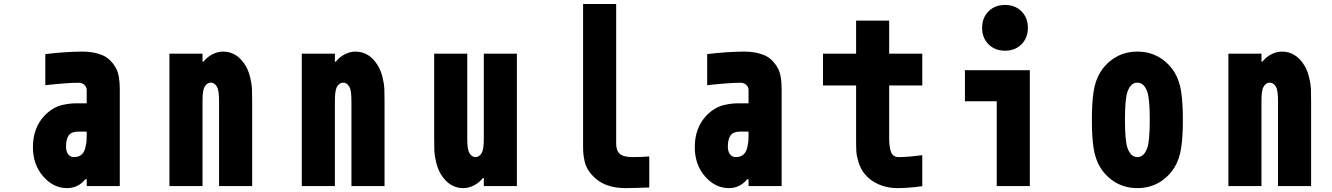

<svg xmlns="http://www.w3.org/2000/svg" viewBox="-20 -937 6707 967"><path d="M416.7 -274.1H372.4Q340.5 -274.1 326.5 -255.5Q312.5 -237 312.5 -197.3Q312.5 -175.1 322.9 -160.5Q333.3 -145.8 352.9 -145.8Q375 -145.8 389 -156.9Q403 -168 408.5 -188.5Q414.1 -209 415.4 -223.3Q416.7 -237.6 416.7 -259.1ZM395.8 -677.1Q451.8 -677.1 494.1 -659.8Q536.5 -642.6 563.8 -594.4Q583.3 -559.9 583.3 -487.6V0H416.7V-34.5H410.2Q373.7 10.4 317.7 10.4Q248.7 10.4 197.3 -48.8Q145.8 -108.1 145.8 -196Q145.8 -291.7 203.1 -353.5Q224 -375.7 247.7 -389.6Q271.5 -403.6 296.5 -408.9Q321.6 -414.1 336.9 -415.4Q352.2 -416.7 373.7 -416.7H416.7V-484.4Q416.7 -497.4 405.6 -508.8Q394.5 -520.2 377 -520.2Q317.1 -520.2 208.3 -507.8V-664.7Q315.8 -677.1 395.8 -677.1Z M1103.5 -677.1Q1173.2 -677.1 1216.1 -607.4Q1231.8 -581.4 1239.9 -547.5Q1248 -513.7 1249 -491.2Q1250 -468.8 1250 -427.7V0H1083.3V-427.7Q1083.3 -480.5 1073.6 -498.7Q1061.2 -520.8 1041.7 -520.8Q1022.1 -520.8 1009.8 -498.7Q1000 -480.5 1000 -427.7V0H833.3V-666.7H1000V-626.3H1004.6Q1022.8 -649.7 1049.5 -663.4Q1076.2 -677.1 1103.5 -677.1Z M1770.2 -677.1Q1839.8 -677.1 1882.8 -607.4Q1898.4 -581.4 1906.6 -547.5Q1914.7 -513.7 1915.7 -491.2Q1916.7 -468.8 1916.7 -427.7V0H1750V-427.7Q1750 -480.5 1740.2 -498.7Q1727.9 -520.8 1708.3 -520.8Q1688.8 -520.8 1676.4 -498.7Q1666.7 -480.5 1666.7 -427.7V0H1500V-666.7H1666.7V-626.3H1671.2Q1689.5 -649.7 1716.1 -663.4Q1742.8 -677.1 1770.2 -677.1Z M2313.2 10.4Q2243.5 10.4 2200.5 -59.2Q2184.9 -85.3 2176.8 -119.1Q2168.6 -153 2167.6 -175.5Q2166.7 -197.9 2166.7 -238.9V-666.7H2333.3V-238.9Q2333.3 -186.2 2343.1 -168Q2355.5 -145.8 2375 -145.8Q2394.5 -145.8 2406.9 -168Q2416.7 -186.2 2416.7 -238.9V-666.7H2583.3V0H2416.7V-40.4H2412.1Q2393.9 -16.9 2367.2 -3.3Q2340.5 10.4 2313.2 10.4Z M3250 7.2Q3167.3 10.4 3130.2 10.4Q3035.2 10.4 2979.8 -37.8Q2957.7 -57.3 2943.7 -78.8Q2929.7 -100.3 2924.5 -124.3Q2919.3 -148.4 2918 -162.8Q2916.7 -177.1 2916.7 -200.5V-916.7H3083.3V-213.5Q3083.3 -178.4 3101.6 -162.1Q3119.8 -145.8 3166.7 -145.8Q3210.9 -145.8 3250 -149.1Z M3750 -274.1H3705.7Q3673.8 -274.1 3659.8 -255.5Q3645.8 -237 3645.8 -197.3Q3645.8 -175.1 3656.2 -160.5Q3666.7 -145.8 3686.2 -145.8Q3708.3 -145.8 3722.3 -156.9Q3736.3 -168 3741.9 -188.5Q3747.4 -209 3748.7 -223.3Q3750 -237.6 3750 -259.1ZM3729.2 -677.1Q3785.2 -677.1 3827.5 -659.8Q3869.8 -642.6 3897.1 -594.4Q3916.7 -559.9 3916.7 -487.6V0H3750V-34.5H3743.5Q3707 10.4 3651 10.4Q3582 10.4 3530.6 -48.8Q3479.2 -108.1 3479.2 -196Q3479.2 -291.7 3536.5 -353.5Q3557.3 -375.7 3581.1 -389.6Q3604.8 -403.6 3629.9 -408.9Q3654.9 -414.1 3670.2 -415.4Q3685.5 -416.7 3707 -416.7H3750V-484.4Q3750 -497.4 3738.9 -508.8Q3727.9 -520.2 3710.3 -520.2Q3650.4 -520.2 3541.7 -507.8V-664.7Q3649.1 -677.1 3729.2 -677.1Z M4625 0.7Q4555.3 10.4 4500 10.4Q4447.9 10.4 4405.3 -8.5Q4362.6 -27.3 4335.9 -59.9Q4315.1 -84.6 4304.7 -117.8Q4294.3 -151 4293 -173.2Q4291.7 -195.3 4291.7 -234.4V-506.5H4125V-666.7H4291.7V-833.3H4458.3V-666.7H4625V-506.5H4458.3V-240.9Q4458.3 -192.7 4468.4 -169.3Q4478.5 -145.8 4506.5 -145.8Q4552.7 -145.8 4625 -155.6Z M5000 0V-427.1H4839.8V-583.3H5166.7V0ZM4958.7 -879.9Q4990.9 -912.1 5041.7 -912.1Q5092.4 -912.1 5124.7 -879.9Q5156.9 -847.7 5156.9 -796.9Q5156.9 -746.1 5124.7 -713.9Q5092.4 -681.6 5041.7 -681.6Q4990.9 -681.6 4958.7 -713.9Q4926.4 -746.1 4926.4 -796.9Q4926.4 -847.7 4958.7 -879.9Z M5895.2 -572.9Q5920.6 -531.2 5929 -474.3Q5937.5 -417.3 5937.5 -333.3Q5937.5 -249.3 5929 -192.4Q5920.6 -135.4 5895.2 -93.8Q5864.6 -44.9 5816.7 -17.3Q5768.9 10.4 5708.3 10.4Q5647.8 10.4 5599.9 -17.3Q5552.1 -44.9 5521.5 -93.8Q5496.1 -135.4 5487.6 -192.4Q5479.2 -249.3 5479.2 -333.3Q5479.2 -417.3 5487.6 -474.3Q5496.1 -531.2 5521.5 -572.9Q5552.1 -621.7 5599.9 -649.4Q5647.8 -677.1 5708.3 -677.1Q5768.9 -677.1 5816.7 -649.4Q5864.6 -621.7 5895.2 -572.9ZM5658.9 -475.9Q5645.8 -440.1 5645.8 -333.3Q5645.8 -226.6 5658.9 -190.8Q5675.1 -145.8 5708.3 -145.8Q5741.5 -145.8 5757.8 -190.8Q5770.8 -226.6 5770.8 -333.3Q5770.8 -440.1 5757.8 -475.9Q5741.5 -520.8 5708.3 -520.8Q5675.1 -520.8 5658.9 -475.9Z M6436.8 -677.1Q6506.5 -677.1 6549.5 -607.4Q6565.1 -581.4 6573.2 -547.5Q6581.4 -513.7 6582.4 -491.2Q6583.3 -468.8 6583.3 -427.7V0H6416.7V-427.7Q6416.7 -480.5 6406.9 -498.7Q6394.5 -520.8 6375 -520.8Q6355.5 -520.8 6343.1 -498.7Q6333.3 -480.5 6333.3 -427.7V0H6166.7V-666.7H6333.3V-626.3H6337.9Q6356.1 -649.7 6382.8 -663.4Q6409.5 -677.1 6436.8 -677.1Z"/></svg>

Font: TypoPRO Monoid
Style: Bold
Weight: 700
Width: 4
Monospace: yes
Designer: Andreas Larsen (@larsenwork)
Version: Version 0.61